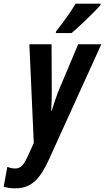

<svg xmlns="http://www.w3.org/2000/svg" viewBox="-96 -786 572 1046"><path d="M210 -616 208 -606H294C327 -633 422 -723 451 -758L452 -766H316C287 -718 251 -667 210 -616ZM-11 240C84 240 128 175 171 82L456 -545H330L220 -284C211 -261 197 -220 186 -183H183C185 -218 186 -254 186 -288L185 -545H64L88 -7L54 68C35 109 19 132 -14 132C-27 132 -41 129 -56 123L-76 231C-59 237 -38 240 -11 240Z"/></svg>

Font: Noto Sans ExtraCondensed
Style: Bold Italic
Weight: 700
Width: 2
Italic angle: -12°
Designer: Monotype Design Team
Foundry: Monotype Imaging Inc.
Version: Version 2.013